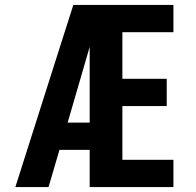

<svg xmlns="http://www.w3.org/2000/svg" viewBox="-20 -755 790 775"><path d="M42 0 237 -613 276 -735H390Q373 -674 355.5 -612.5Q338 -551 320 -490L253 -260H342V-150H220L176 0ZM342 0V-735H680V-625H474V-437H653V-327H474V-110H680V0Z"/></svg>

Font: Iosevka Aile Extrabold
Style: Regular
Weight: 800
Designer: Belleve Invis
Foundry: Belleve Invis
Version: Version 27.3.5; ttfautohint (v1.8.4)